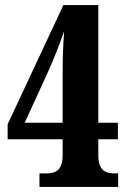

<svg xmlns="http://www.w3.org/2000/svg" viewBox="-20 -734 501 754"><path d="M135 0H444V-53H433C396 -53 366 -62 366 -125V-187H443V-252H366V-714H229L10 -246V-187H226V-125C226 -62 196 -53 159 -53H135ZM77 -252 171 -457C192 -504 216 -565 232 -612C227 -550 226 -494 226 -436V-252Z"/></svg>

Font: Noto Serif Tamil ExtraCondensed ExtraBold
Style: Regular
Weight: 800
Width: 2
Designer: Indian Type Foundry, Tom Grace, and the Monotype Design Team
Foundry: Monotype Imaging Inc.
Version: Version 2.004